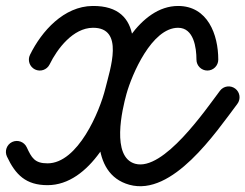

<svg xmlns="http://www.w3.org/2000/svg" viewBox="-57 -599 843 660"><path d="M63.3 -360.3C81.9 -351.2 104.3 -358.9 113.5 -377.5C140.3 -432.4 194.5 -502.8 262 -503.5C371.7 -504.6 321.4 -361.1 305.2 -294.9C305.2 -294.9 305.2 -294.9 305.2 -294.9C305.2 -294.9 305.2 -294.9 305.2 -294.9C285.8 -215.4 210.5 -37.5 106.4 -37.5C62 -37.5 51.7 -56.6 34.8 -92.9C26 -111.6 3.7 -119.7 -15.1 -111C-33.8 -102.2 -41.9 -79.9 -33.2 -61.1C-33.2 -61.1 -33.2 -61.1 -33.2 -61.1C-3.8 1.8 32 37.5 106.4 37.5C252.9 37.5 349 -158.3 378 -277.1C378 -277.1 378 -277.1 378 -277.1C378 -277.1 378 -277.1 378 -277.1C407.5 -397.3 442.4 -580.3 261.2 -578.5C162.9 -577.5 86.4 -492.7 46.1 -410.5C37 -391.9 44.7 -369.4 63.3 -360.3ZM693.3 -394C693.3 -394 693.3 -394 693.3 -394C693.3 -480.3 657 -578.5 555.2 -578.5C422.7 -578.5 334.9 -402 305.5 -296C305.5 -296 305.5 -296 305.5 -296C305.5 -296 305.5 -296.1 305.5 -296.1C276.8 -193.2 248.5 -2.5 387.6 36.1C535.8 77.3 684.1 -142.6 758.9 -241.9C771.4 -258.5 768.1 -282 751.6 -294.4C735 -306.9 711.5 -303.6 699.1 -287C699.1 -287 699.1 -287 699.1 -287C650.6 -222.8 505 -9.1 407.6 -36.1C324.6 -59.2 363 -223.1 377.7 -275.9C377.7 -275.9 377.7 -276 377.7 -276C377.7 -276 377.7 -276 377.7 -276C396.4 -343.3 464.7 -503.5 555.2 -503.5C609.1 -503.5 618.3 -435.2 618.3 -394C618.3 -373.3 635.1 -356.5 655.8 -356.5C676.5 -356.5 693.3 -373.3 693.3 -394Z"/></svg>

Font: FRB American Cursive Extrabold
Style: Bold Italic
Weight: 800
Italic angle: -25°
Version: Version 2.0;Modular Font Editor K font №1